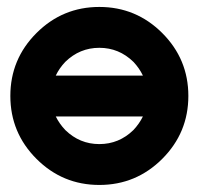

<svg xmlns="http://www.w3.org/2000/svg" viewBox="-20 -519 572 553"><path d="M85 -423.8Q160.2 -499 266.1 -499Q372.1 -499 447.3 -423.8Q522.5 -348.6 522.5 -242.7Q522.5 -136.7 447.3 -61.5Q372.1 13.7 266.1 13.7Q160.2 13.7 85 -61.5Q9.8 -136.7 9.8 -242.7Q9.8 -348.6 85 -423.8ZM168 -340.8Q150.9 -322.8 140.6 -301.3H391.6Q381.3 -322.8 364.3 -340.8Q322.8 -381.3 266.1 -381.3Q209.5 -381.3 168 -340.8ZM364.3 -144.5Q381.3 -162.6 391.6 -183.6H140.6Q150.9 -162.6 168 -144.5Q209.5 -104 266.1 -104Q322.8 -104 364.3 -144.5Z"/></svg>

Font: Sangha Kali
Style: Regular
Weight: 400
Designer: Seslavinskaya Anna
Foundry: Popkern
Version: Version 2.000;PS 002.000;hotconv 1.0.88;makeotf.lib2.5.64775